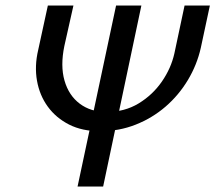

<svg xmlns="http://www.w3.org/2000/svg" viewBox="-20 -678 783 698"><path d="M344 -201Q279 -201 231.5 -225Q184 -249 154 -290Q124 -331 114.5 -384.5Q105 -438 119 -497L154 -658H247L214 -511Q199 -439 214.5 -385Q230 -331 270 -301Q310 -271 367 -271Q433 -271 484 -302Q535 -333 568.5 -381.5Q602 -430 614 -484L651 -658H743L710 -504Q696 -442 663 -387Q630 -332 582 -290.5Q534 -249 473.5 -225Q413 -201 344 -201ZM262 0 402 -658H494L355 0Z"/></svg>

Font: Ysabeau Infant SemiBold
Style: Italic
Weight: 600
Italic angle: -12°
Designer: Christian Thalmann (Catharsis Fonts)
Version: Version 2.002; featfreeze: ss01,ss02,lnum